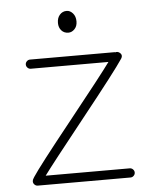

<svg xmlns="http://www.w3.org/2000/svg" viewBox="-53 -782 667 835"><g transform="rotate(-5 280.5 -364.0)"><path d="M483 9H78Q70 9 64 3Q58 -3 58 -11Q58 -18 63 -25L66 -30Q93 -72 242.5 -259Q392 -446 431 -500H92Q84 -500 78 -506Q72 -512 72 -520Q72 -528 78 -534Q84 -540 92 -540H459Q463 -540 464 -539Q473 -542 481 -537Q498 -526 487 -509Q454 -459 302.5 -269Q151 -79 116 -31H483Q491 -31 497 -25Q503 -19 503 -11Q503 -3 497 3Q491 9 483 9ZM269 -642Q250 -642 238.5 -655Q227 -668 227 -688Q227 -710 239 -723.5Q251 -737 269 -737Q284 -737 296 -723.5Q308 -710 308 -688Q308 -667 296 -654.5Q284 -642 269 -642Z"/></g></svg>

Font: Hoogli Light
Style: Regular
Weight: 300
Designer: Anand Singh Naorem
Foundry: Brand New Type
Version: Version 1.00 b007